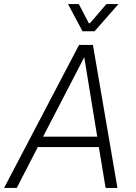

<svg xmlns="http://www.w3.org/2000/svg" viewBox="-39 -920 664 940"><path d="M348 -700H416L536 0H478L445 -200H146L43 0H-19ZM437 -251 374 -637H372L172 -251ZM294 -900H347L396 -806H401L482 -900H541L424 -767H365Z"/></svg>

Font: Chakra Petch Light
Style: Italic
Weight: 300
Italic angle: -10°
Designer: Katatrad Aksorn Co.,Ltd.
Foundry: Cadson Demak Co.,Ltd.
Version: Version 1.000; ttfautohint (v1.6)